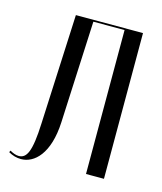

<svg xmlns="http://www.w3.org/2000/svg" viewBox="-83 -558 533 630"><g transform="rotate(15 183.0 -243.5)"><path d="M3 -4C17 4 31 8 46 8C91 8 138 -35 143 -143L159 -489H265V0H326V-495H98L81 -123C77 -25 63 0 36 0C27 0 16 -4 6 -10Z"/></g></svg>

Font: Moniqa Display
Style: Regular
Weight: 400
Designer: Rajesh Rajput
Foundry: Rajesh Rajput
Version: Version 1.000